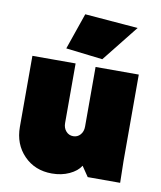

<svg xmlns="http://www.w3.org/2000/svg" viewBox="-83 -795 734 874"><g transform="rotate(10 284.0 -358.0)"><path d="M215.8 12.2Q137.2 12.2 86.7 -39.8Q36.1 -91.8 36.1 -171.9V-500H235.8V-224.1Q235.8 -201.7 249 -186.8Q262.2 -171.9 282.2 -171.9Q302.2 -171.9 315.2 -186.8Q328.1 -201.7 328.1 -224.1V-500H527.8V-100.1L529.8 0H379.9L348.1 -46.9Q332 -21 296.1 -4.4Q260.3 12.2 215.8 12.2ZM182.1 -560.1 240.2 -728 485.8 -708 352.1 -540Z"/></g></svg>

Font: Apfel Grotezk Satt
Style: Regular
Weight: 900
Designer: Luigi Gorlero
Foundry: © 2023, Luigi Gorlero & Collletttivo
Version: Version 2.000;Glyphs 3.2 (3217)